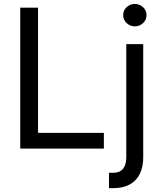

<svg xmlns="http://www.w3.org/2000/svg" viewBox="-20 -767 833 991"><path d="M84.5 0V-727.5H176.3V-81.1H516.1V0ZM631.8 -539.1H719.2V46.4Q719.2 94.7 701.7 130.4Q684.1 166 649.7 185.1Q615.2 204.1 564.5 204.1H542.5V125H561.5Q598.1 125 615 104.2Q631.8 83.5 631.8 43.5ZM675.8 -630.9Q651.4 -630.9 633.5 -647.9Q615.7 -665 615.7 -689Q615.7 -712.9 633.5 -729.7Q651.4 -746.6 675.8 -746.6Q700.7 -746.6 718.5 -729.7Q736.3 -712.9 736.3 -689Q736.3 -665 718.5 -647.9Q700.7 -630.9 675.8 -630.9Z"/></svg>

Font: Inter 18pt
Style: Regular
Weight: 400
Designer: Rasmus Andersson
Foundry: rsms
Version: Version 4.001;git-66647c0bb